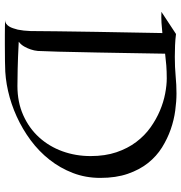

<svg xmlns="http://www.w3.org/2000/svg" viewBox="2 -748 747 791"><g transform="rotate(90 375.5 -352.5)"><path d="M712.9 -392.1Q712.9 -331.5 692.6 -279.1Q672.4 -226.6 637.9 -182.9Q603.5 -139.2 557.6 -105.2Q511.7 -71.3 460.2 -47.9Q408.7 -24.4 354.7 -12.2Q300.8 0 250 0Q245.1 0.5 232.2 0.5Q219.2 0.5 202.1 0.7Q185.1 1 165 1Q145 1 126 1Q106.9 1 90.3 0.7Q73.7 0.5 63 0Q71.3 0 77.6 -4.4Q84 -8.8 88.6 -16.1Q93.3 -23.4 96.4 -33Q99.6 -42.5 102.1 -52.2Q106.9 -75.7 107.9 -105Q107.9 -141.1 108.9 -212.4Q109.4 -242.7 109.9 -283.9Q110.4 -325.2 111.3 -378.7Q112.3 -432.1 113.5 -499Q114.7 -565.9 116.2 -647.9Q94.7 -645.5 73.5 -644.3Q52.2 -643.1 28.8 -644L120.1 -704.1Q142.6 -701.2 166.5 -700.2Q190.4 -699.2 213.9 -699.2Q256.8 -699.2 293.2 -702.6Q329.6 -706.1 365.2 -706.1Q397.5 -706.1 435.8 -700.9Q474.1 -695.8 512.7 -682.4Q551.3 -668.9 587.4 -646.5Q623.5 -624 651.4 -589.1Q679.2 -554.2 696 -505.6Q712.9 -457 712.9 -392.1ZM189.9 -134.8Q188.5 -119.6 183.6 -105.5Q179.7 -93.3 172.1 -79.6Q164.6 -65.9 151.9 -56.2Q219.7 -52.7 263.7 -51.8Q307.6 -50.8 334 -50.8Q401.4 -50.8 455.1 -75Q508.8 -99.1 546.1 -140.4Q583.5 -181.6 603.3 -236.3Q623 -291 623 -352.1Q623 -412.1 607.2 -458.7Q591.3 -505.4 564.9 -540.3Q538.6 -575.2 504.9 -599.1Q471.2 -623 435.8 -637.9Q400.4 -652.8 365.7 -659.4Q331.1 -666 303.2 -666Q274.4 -666 249.5 -664.1Q224.6 -662.1 201.2 -659.2Q199.7 -570.3 198.5 -500.7Q197.3 -431.2 196.3 -377.7Q195.3 -324.2 194.3 -285.4Q193.4 -246.6 192.9 -219.7Q190.9 -156.7 189.9 -134.8Z"/></g></svg>

Font: Quintessential
Style: Regular
Weight: 400
Designer: Astigmatic (AOETI)
Foundry: Astigmatic (AOETI)
Version: Version 1.000